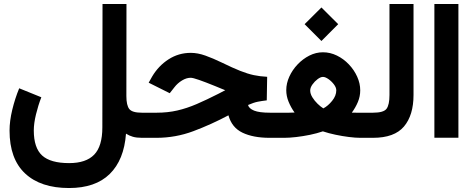

<svg xmlns="http://www.w3.org/2000/svg" viewBox="-20 -697 2391 971"><path d="M189 -205.1Q172.9 -163.6 161.9 -118.2Q150.9 -72.8 150.9 -37.1Q150.9 50.8 193.1 89.4Q235.4 127.9 329.6 127.9Q415 127.9 456.3 85.2Q497.6 42.5 497.6 -52.7L498.5 -676.8H619.6L619.1 -211.4Q619.1 -164.1 634 -145.5Q648.9 -127 697.3 -127H712.4V0H698.2Q670.4 0 651.9 -5.4Q633.3 -10.7 617.2 -21Q607.4 111.8 534.9 182.9Q462.4 253.9 329.1 253.9Q185.5 253.9 106.9 180.2Q28.3 106.4 28.3 -36.6Q28.3 -85 42 -141.8Q55.7 -198.7 77.1 -250.5Z M1329.1 -189.5Q1304.2 -186.5 1283.9 -182.6Q1263.7 -178.7 1234.4 -166Q1238.8 -148.4 1264.9 -137.7Q1291 -127 1345.7 -127H1372.1V0H1343.8Q1260.7 0 1206.5 -25.9Q1152.3 -51.8 1135.3 -113.8Q1047.9 -67.4 958 -33.7Q868.2 0 771 0H692.9V-127H772.5Q828.1 -127 876.7 -138.2Q925.3 -149.4 975.1 -170.9Q1024.9 -192.4 1084.5 -222.7L1119.1 -240.7Q1110.8 -243.7 1100.3 -248.3Q1089.8 -252.9 1067.9 -261.7Q1018.6 -281.7 987.1 -292.7Q955.6 -303.7 944.3 -303.7Q922.9 -303.7 900.4 -290Q877.9 -276.4 861.8 -255.4L838.4 -225.6L731.9 -278.8L749.5 -310.1Q781.7 -364.3 832.5 -397Q883.3 -429.7 944.8 -429.7Q980 -429.7 1018.8 -415.8Q1057.6 -401.9 1101.1 -380.9Q1157.2 -353.5 1194.8 -338.6Q1232.4 -323.7 1263.4 -317.1Q1294.4 -310.5 1331.1 -308.6Z M1520.5 -574.7 1605.5 -659.2 1690.4 -574.7 1605.5 -489.7ZM1759.3 -127.4Q1772 -127 1782 -127Q1792 -127 1800.3 -127H1846.7V0H1801.8Q1777.8 0 1744.6 -4.2Q1711.4 -8.3 1676.8 -15.6Q1642.1 -22.9 1612.8 -32.7Q1583 -22.5 1547.4 -15.1Q1511.7 -7.8 1477.5 -3.9Q1443.4 0 1418 0H1352.5V-127H1418.5Q1430.7 -127 1442.4 -127Q1454.1 -127 1469.7 -127.9Q1451.2 -153.8 1439.5 -182.4Q1427.7 -210.9 1427.7 -241.2Q1427.7 -275.4 1443.1 -309.3Q1458.5 -343.3 1484.9 -371.1Q1511.2 -398.9 1544.4 -415.8Q1577.6 -432.6 1613.3 -432.6Q1649.9 -432.6 1683.8 -416Q1717.8 -399.4 1744.4 -371.3Q1771 -343.3 1786.4 -309.1Q1801.8 -274.9 1801.8 -240.2Q1801.8 -209.5 1790 -181.4Q1778.3 -153.3 1759.3 -127.4ZM1613.3 -308.1Q1601.6 -308.1 1586.4 -296.9Q1571.3 -285.6 1560.1 -269.8Q1548.8 -253.9 1548.8 -239.3Q1548.8 -222.7 1559.8 -204.8Q1570.8 -187 1586.2 -172.1Q1601.6 -157.2 1615.2 -148.9Q1638.7 -161.1 1659.7 -187Q1680.7 -212.9 1680.7 -240.2Q1680.7 -254.4 1668.7 -270.3Q1656.7 -286.1 1640.9 -297.1Q1625 -308.1 1613.3 -308.1Z M1827.1 0V-127H1866.7Q1920.4 -127 1935.1 -147.2Q1949.7 -167.5 1949.7 -216.3V-676.8H2071.3V-216.8Q2071.3 -114.3 2022.9 -57.1Q1974.6 0 1866.2 0Z M2176.8 -676.8H2298.3V-0.5H2176.8Z"/></svg>

Font: Vazir FD-WOL
Style: Bold-FD-WOL
Weight: 700
Designer: Saber Rastikerdar
Foundry: Saber Rastikerdar
Version: Version 30.1.0